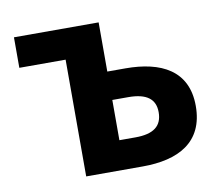

<svg xmlns="http://www.w3.org/2000/svg" viewBox="-66 -640 832 719"><g transform="rotate(-10 349.5 -280.0)"><path d="M206 0H421C556 0 656 -50 656 -189C656 -324 556 -373 421 -373H352V-560H30V-444H206ZM352 -112V-265H413C482 -265 515 -240 515 -190C515 -137 482 -112 413 -112Z"/></g></svg>

Font: Source Han Sans Old Style Bold
Style: Regular
Weight: 700
Designer: Ryoko NISHIZUKA (kana & ideographs); Paul D. Hunt (Latin, Greek & Cyrillic); Wenlong ZHANG (bopomofo); Sandoll Communica
Foundry: Adobe Systems Incorporated
Version: Version 1.004;PS 1.004;hotconv 1.0.81;makeotf.lib2.5.63406